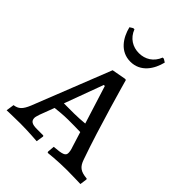

<svg xmlns="http://www.w3.org/2000/svg" viewBox="-206 -811 922 922"><g transform="rotate(45 255.0 -350.0)"><path d="M255 -583C324 -583 361 -640 375 -697L359 -707H351C334 -663 297 -641 255 -641C213 -641 176 -663 159 -707H151L135 -697C149 -640 186 -583 255 -583ZM284 7C284 7 345 0 410 0C440 0 501 2 501 2L506 -34L504 -38C459 -42 442 -55 429 -93C372 -254 302 -506 302 -506L295 -507L224 -494L67 -97C50 -56 35 -43 6 -39L0 2C0 2 51 0 92 0C146 0 207 5 207 5L213 -33L210 -37H167C134 -37 120 -45 120 -67C120 -73 123 -82 127 -95L155 -169C174 -171 211 -175 241 -175C263 -175 304 -175 324 -174L348 -97C353 -84 355 -72 355 -63C355 -44 340 -38 284 -34L281 2ZM171 -216 244 -414H251L312 -220C293 -218 260 -216 239 -216Z"/></g></svg>

Font: Alegreya SC
Style: Regular
Weight: 400
Designer: Juan Pablo del Peral
Foundry: Huerta Tipografica
Version: Version 2.007;PS 002.007;hotconv 1.0.88;makeotf.lib2.5.64775